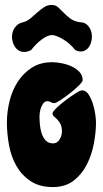

<svg xmlns="http://www.w3.org/2000/svg" viewBox="-20 -750 416 778"><path d="M192 -498Q207 -498 228.5 -494Q250 -490 269 -481.5Q288 -473 301.5 -459Q315 -445 315 -425Q315 -419 299.5 -403.5Q284 -388 263.5 -372Q243 -356 224.5 -344Q206 -332 200 -332Q192 -332 186 -336Q180 -340 172 -340Q163 -340 157 -333Q151 -326 147 -316Q143 -306 141.5 -295.5Q140 -285 140 -279Q140 -265 141.5 -246.5Q143 -228 148.5 -210.5Q154 -193 165 -181Q176 -169 195 -169Q212 -169 221.5 -185Q231 -201 231 -216Q231 -236 225 -247.5Q219 -259 212 -266Q205 -273 199 -278Q193 -283 193 -291Q193 -297 209 -312.5Q225 -328 245.5 -343.5Q266 -359 285.5 -371.5Q305 -384 312 -384Q328 -384 338.5 -368Q349 -352 356 -330.5Q363 -309 366 -287.5Q369 -266 369 -254Q369 -215 360.5 -169Q352 -123 332 -83.5Q312 -44 278.5 -18Q245 8 194 8Q140 8 104 -16Q68 -40 46.5 -77.5Q25 -115 16.5 -162Q8 -209 8 -254Q8 -296 18.5 -339.5Q29 -383 51.5 -418Q74 -453 108.5 -475.5Q143 -498 192 -498ZM106 -547Q86 -537 70.5 -540Q55 -543 45 -554.5Q35 -566 31 -582.5Q27 -599 30 -614.5Q33 -630 44 -643Q55 -656 74 -660Q90 -664 104 -676Q118 -688 131.5 -700Q145 -712 159 -721Q173 -730 189 -730Q205 -730 215.5 -720.5Q226 -711 237.5 -699Q249 -687 264 -675.5Q279 -664 303 -660Q322 -660 333.5 -649Q345 -638 349.5 -622.5Q354 -607 351.5 -590Q349 -573 341 -560.5Q333 -548 318.5 -543Q304 -538 285 -547Q263 -575 234.5 -591.5Q206 -608 190 -608Q172 -607 149 -590Q126 -573 106 -547Z"/></svg>

Font: r_Neptun CAT
Style: Regular
Weight: 400
Foundry: Peter Wiegel, CAT-Fonts
Version: Version 1.000;June 8, 2024;FontCreator 14.0.0.2814 32-bit